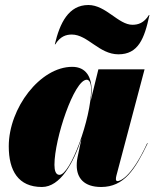

<svg xmlns="http://www.w3.org/2000/svg" viewBox="-20 -737 617 767"><path d="M267 -599C330 -599 376 -520 453 -520C532 -520 557 -582 577 -677H575C555 -645 532 -638 509 -638C453 -638 403 -717 333 -717C254 -717 219 -645 199 -560H201C221 -592 244 -599 267 -599ZM346 -376C346 -428 324.5 -470 268.5 -470C140.5 -470 15 -305.5 15 -152.5C15 -55 53 10 147.5 10C221 10 273 -85.5 305.5 -183L290 -110C288.5 -103 286.5 -92.5 286.5 -76C286.5 -26 315.5 10 384 10C475.5 10 519.5 -59.5 570 -164.5L568 -165C502.5 -23 457 -13.5 449.5 -13.5C445.5 -13.5 443 -16 443 -21C443 -25.5 443.5 -30 445 -35.5L557.5 -460H373L342 -334C344.5 -352.5 346 -367 346 -376ZM344 -379C344 -264 261.5 -38.5 217.5 -38.5C202.5 -38.5 197.5 -56 197.5 -78.5C197.5 -183.5 276.5 -418.5 326.5 -418.5C336.5 -418.5 344 -406.5 344 -379ZM329.5 -268.5V-268C329.5 -268.5 329.5 -268.5 329.5 -269Z"/></svg>

Font: Bodoni* 96pt Fatface
Style: Italic
Weight: 900
Italic angle: -13°
Version: Version 2.3